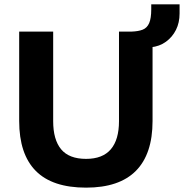

<svg xmlns="http://www.w3.org/2000/svg" viewBox="-20 -850 844 881"><path d="M375 11Q220 11 144 -66Q68 -143 68 -295V-705H224V-294Q224 -209 260.5 -165Q297 -121 375 -121Q451 -121 488.5 -165Q526 -209 526 -294V-705H680V-295Q680 -143 603.5 -66Q527 11 375 11ZM672 -633 583 -688V-705Q615 -706 635 -714Q655 -722 664.5 -744Q674 -766 674 -807V-830H804V-788Q804 -746 787.5 -713Q771 -680 741.5 -658.5Q712 -637 672 -633Z"/></svg>

Font: Mulish ExtraLight ExtraBold
Style: Regular
Weight: 800
Version: Version 3.603